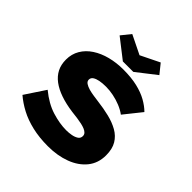

<svg xmlns="http://www.w3.org/2000/svg" viewBox="-241 -1109 1298 1298"><g transform="rotate(45 407.5 -460.0)"><path d="M418 10Q335 10 267 -6Q199 -22 146 -50Q93 -78 51 -114L147 -259Q220 -199 293 -176.5Q366 -154 429 -154Q454 -154 478.5 -158.5Q503 -163 520 -174Q537 -185 537 -206Q537 -220 528 -229.5Q519 -239 503.5 -245.5Q488 -252 467.5 -256.5Q447 -261 422 -264.5Q397 -268 369 -271Q303 -280 251 -298Q199 -316 163 -343Q127 -370 108.5 -406.5Q90 -443 90 -491Q90 -544 115 -586.5Q140 -629 185 -658.5Q230 -688 288.5 -703Q347 -718 412 -718Q489 -718 546 -704.5Q603 -691 645 -667.5Q687 -644 716 -615L616 -490Q589 -510 554.5 -524Q520 -538 483 -545.5Q446 -553 412 -553Q377 -553 351.5 -548Q326 -543 310.5 -532.5Q295 -522 295 -504Q295 -488 310.5 -477.5Q326 -467 349.5 -460.5Q373 -454 398.5 -450.5Q424 -447 445 -444Q503 -437 556.5 -424Q610 -411 651.5 -387.5Q693 -364 716.5 -325Q740 -286 740 -225Q740 -150 697.5 -97.5Q655 -45 582 -17.5Q509 10 418 10ZM371 -754 231 -863 285 -930 436 -856H406L557 -930L611 -863L471 -754Z"/></g></svg>

Font: Lexend Giga ExtraBold
Style: Regular
Weight: 800
Designer: Bonnie Shaver-Troup, Thomas Jockin
Foundry: Lexend
Version: Version 1.007